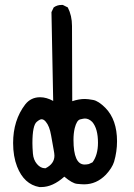

<svg xmlns="http://www.w3.org/2000/svg" viewBox="-20 -762 540 776"><path d="M147 -6H139Q77 -17 49 -89Q33 -130 33 -184Q33 -276 82 -340Q105 -369 142 -369Q168 -369 195 -354L188 -713L197 -732Q211 -742 228 -742H234L254 -732Q271 -699 271 -657L272 -353Q299 -362 323 -362Q335 -362 356.5 -358Q378 -354 406 -326Q453 -278 453 -191Q453 -149 441 -108Q433 -83 408 -56Q370 -17 320 -17Q310 -17 291 -19Q272 -21 240 -48Q193 -6 147 -6ZM164 -82Q200 -100 200 -133Q200 -141 196.5 -159Q193 -177 186.5 -215Q180 -253 165 -270Q157 -280 148 -280Q141 -280 129 -270Q111 -256 111 -183Q111 -167 113 -141.5Q115 -116 129.5 -99Q144 -82 162 -82ZM322 -97Q330 -97 339 -99L354 -106Q376 -136 376 -185Q376 -242 353 -269Q339 -283 323 -283Q318 -283 304 -279.5Q290 -276 282 -244Q277 -223 277 -197Q277 -97 322 -97Z"/></svg>

Font: Xiaolai SC
Style: Regular
Weight: 400
Designer: Nozomi Seto 瀬戸のぞみ
Version: Version 3.11;December 4, 2020;FontCreator 13.0.0.2613 64-bit